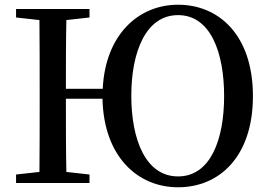

<svg xmlns="http://www.w3.org/2000/svg" viewBox="-20 -775 1142 813"><path d="M734 -28C597 -28 536 -183 536 -370C536 -554 597 -711 734 -711C871 -711 929 -554 929 -368C929 -183 871 -28 734 -28ZM259 -399C259 -498 259 -595 261 -690L359 -701V-737H48V-701L147 -690C148 -591 148 -492 148 -394V-343C148 -243 148 -144 147 -47L48 -36V0H359V-36L261 -47C259 -143 259 -242 259 -357H414C419 -114 561 18 734 18C909 18 1051 -112 1051 -368C1051 -625 908 -755 734 -755C566 -755 426 -628 415 -399Z"/></svg>

Font: Source Han Serif CN SemiBold
Style: Regular
Weight: 600
Designer: Ryoko NISHIZUKA 西塚涼子 (kana & ideographs); Frank Grießhammer (Latin, Greek & Cyrillic); Wenlong ZHANG 张文龙 (bopomofo); San
Foundry: Adobe Systems Incorporated
Version: Version 1.000;PS 1;hotconv 16.6.53;makeotf.lib2.5.65590